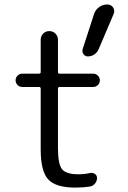

<svg xmlns="http://www.w3.org/2000/svg" viewBox="-20 -852 571 859"><path d="M246.1 -462.9Q239.3 -462.9 239.3 -455.1V-189.5Q239.3 -117.2 257.8 -94.7Q276.4 -72.3 330.1 -72.3Q358.4 -72.3 383.8 -78.1Q395.5 -80.1 404.8 -73.7Q414.1 -67.4 414.1 -55.7Q414.1 -42 405.3 -31.2Q396.5 -20.5 383.8 -17.6Q351.6 -12.7 317.4 -12.7Q229.5 -12.7 195.8 -49.3Q162.1 -85.9 162.1 -182.6V-455.1Q162.1 -462.9 154.3 -462.9H80.1Q67.4 -462.9 58.6 -471.7Q49.8 -480.5 49.8 -492.7Q49.8 -504.9 58.6 -513.7Q67.4 -522.5 80.1 -522.5H154.3Q162.1 -522.5 162.1 -529.3V-673.8Q162.1 -690.4 173.3 -701.7Q184.6 -712.9 200.7 -712.9Q216.8 -712.9 228 -701.7Q239.3 -690.4 239.3 -673.8V-529.3Q239.3 -522.5 246.1 -522.5H396.5Q409.2 -522.5 418 -513.7Q426.8 -504.9 426.8 -492.7Q426.8 -480.5 418 -471.7Q409.2 -462.9 396.5 -462.9ZM460.9 -832Q476.6 -832 486.3 -818.4Q491.2 -810.5 491.2 -801.8Q491.2 -795.9 488.3 -789.1L420.9 -630.9Q414.1 -616.2 401.4 -607.9Q388.7 -599.6 373 -599.6Q361.3 -599.6 353.5 -609.4Q348.6 -616.2 348.6 -624Q348.6 -627.9 349.6 -631.8L400.4 -788.1Q406.2 -807.6 422.9 -819.8Q439.5 -832 460.9 -832Z"/></svg>

Font: Gen Jyuu Gothic P Normal
Style: Regular
Weight: 300
Designer: [Source Han Sans]
Ryoko NISHIZUKA  (kana & ideographs); Paul D. Hunt (Latin, Greek & Cyrillic); Wenlong ZHANG  (bopomofo
Version: Version 1.002.20150607